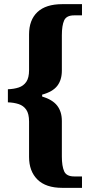

<svg xmlns="http://www.w3.org/2000/svg" viewBox="-20 -780 433 925"><path d="M280 125Q201 125 160.5 85Q120 45 120 -24V-194Q120 -232 106.5 -251.5Q93 -271 70 -278.5Q47 -286 18 -287V-350Q47 -351 70 -358.5Q93 -366 106.5 -385.5Q120 -405 120 -442V-614Q120 -684 160.5 -722Q201 -760 280 -760H375V-706H337Q300 -706 289 -681.5Q278 -657 278 -610V-440Q278 -395 256 -366.5Q234 -338 183 -324V-315Q233 -300 255.5 -271Q278 -242 278 -197V-26Q278 20 289 45Q300 70 337 70H375V125Z"/></svg>

Font: Noto Serif Tamil Condensed ExtraBold
Style: Regular
Weight: 800
Width: 3
Designer: Indian Type Foundry, Tom Grace, and the Monotype Design Team
Foundry: Monotype Imaging Inc.
Version: Version 2.004; ttfautohint (v1.8.4.7-5d5b)